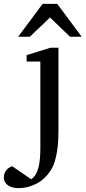

<svg xmlns="http://www.w3.org/2000/svg" viewBox="-99 -740 441 989"><path d="M202.1 -64Q202.1 -41.5 200.7 -14.9Q199.2 11.7 195.1 38.6Q190.9 65.4 183.3 90.8Q175.8 116.2 163.1 136.2Q132.3 183.6 88.4 206.3Q44.4 229 -2.9 229Q-18.6 229 -32.2 225.8Q-45.9 222.7 -56.4 215.8Q-66.9 209 -73 198.5Q-79.1 188 -79.1 173.8Q-79.1 161.1 -75.2 151.6Q-71.3 142.1 -65.2 135Q-59.1 127.9 -51.3 123.3Q-43.5 118.7 -36.1 116.2L61 183.1Q74.7 175.3 84 159.9Q93.3 144.5 98.9 123.3Q104.5 102.1 106.7 75.9Q108.9 49.8 108.9 21V-422.9H38.1V-456.1L161.1 -494.1H202.1ZM261.7 -550.8 158.7 -649.9 54.7 -550.8H-5.4L120.6 -720.2H195.8L321.8 -550.8Z"/></svg>

Font: Charis SIL Phon
Style: Regular
Weight: 400
Foundry: SIL International
Version: Version 5.000